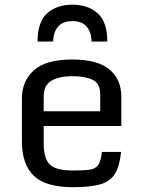

<svg xmlns="http://www.w3.org/2000/svg" viewBox="-20 -778 596 809"><path d="M72.3 -182.6V-362.8Q72.3 -436 122.6 -481.7Q172.9 -527.3 284.2 -527.3Q390.6 -527.3 440.9 -485.6Q491.2 -443.8 491.2 -370.1V-247.1H164.1V-174.3Q164.1 -111.3 189.2 -85.4Q214.4 -59.6 287.6 -59.6Q331.1 -59.6 356.2 -62.7Q381.3 -65.9 393.3 -82.3Q405.3 -98.6 409.2 -137.7H490.2Q483.9 -76.7 463.6 -44.7Q443.4 -12.7 401.4 -1Q359.4 10.7 287.6 10.7Q171.9 10.7 122.1 -37.6Q72.3 -85.9 72.3 -182.6ZM402.3 -309.1V-379.9Q402.3 -426.8 369.9 -441.9Q337.4 -457 284.2 -457Q229.5 -457 196.8 -438Q164.1 -418.9 164.1 -371.1V-309.1ZM138.2 -603Q138.2 -685.5 178.5 -721.9Q218.8 -758.3 285.2 -758.3Q351.1 -758.3 391.6 -721.9Q432.1 -685.5 432.1 -603H365.7Q365.7 -640.6 345.9 -664.8Q326.2 -689 285.2 -689Q243.7 -689 223.9 -664.8Q204.1 -640.6 204.1 -603Z"/></svg>

Font: Monda
Style: Regular
Weight: 400
Designer: Vernon Adams
Foundry: Vernon Adams
Version: Version 2.100; ttfautohint (v1.8.3)